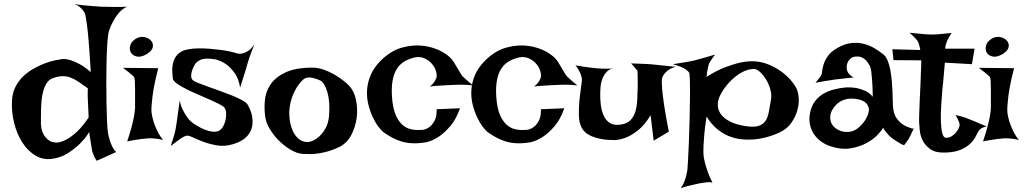

<svg xmlns="http://www.w3.org/2000/svg" viewBox="-20 -782 5230 978"><path d="M494.1 -748Q512.7 -747.1 534.2 -747.1Q552.7 -747.1 576.7 -746.6Q600.6 -746.1 627 -748Q603.5 -737.3 585.9 -716.8Q568.4 -696.3 557.6 -675.8Q543.9 -651.4 535.2 -625Q530.3 -609.4 527.3 -569.8Q524.4 -530.3 522.9 -477.5Q521.5 -424.8 521.5 -366.2Q521.5 -307.6 522.5 -254.4Q523.4 -201.2 525.4 -160.2Q527.3 -119.1 530.3 -102.5Q534.2 -83 540 -65.4Q544.9 -49.8 552.7 -33.7Q560.5 -17.6 572.3 -7.8L472.7 37.1Q464.8 26.4 460 15.1Q455.1 3.9 452.1 -4.9Q448.2 -15.6 447.3 -24.4Q445.3 -36.1 443.4 -50.3Q441.4 -64.5 439 -77.6Q436.5 -90.8 435.5 -99.6Q434.6 -108.4 435.5 -110.4Q436.5 -112.3 423.8 -93.3Q411.1 -74.2 386.2 -49.3Q361.3 -24.4 325.2 -1.5Q289.1 21.5 244.1 27.3Q198.2 33.2 159.7 9.8Q121.1 -13.7 93.8 -56.2Q66.4 -98.6 52.2 -154.8Q38.1 -210.9 41 -269.5Q43 -308.6 58.6 -339.4Q74.2 -370.1 98.1 -393.1Q122.1 -416 150.9 -432.1Q179.7 -448.2 207.5 -459Q235.4 -469.7 259.8 -474.6Q284.2 -479.5 298.8 -481.4Q316.4 -482.4 338.9 -475.6Q358.4 -469.7 384.3 -456.1Q410.2 -442.4 442.4 -415Q436.5 -512.7 431.6 -571.8Q426.8 -630.9 421.9 -662.1Q417 -699.2 413.1 -712.9Q408.2 -722.7 400.4 -732.4Q393.6 -740.2 383.3 -748.5Q373 -756.8 359.4 -761.7Q384.8 -756.8 408.2 -754.9Q431.6 -752.9 451.2 -751Q473.6 -749 494.1 -748ZM249 -383.8Q230.5 -377 219.2 -360.4Q208 -343.8 201.2 -320.8Q194.3 -297.9 191.9 -272Q189.5 -246.1 189 -222.2Q188.5 -198.2 188.5 -178.7Q188.5 -159.2 188.5 -149.4Q188.5 -143.6 190.9 -128.4Q193.4 -113.3 202.1 -97.2Q210.9 -81.1 227.1 -68.4Q243.2 -55.7 270.5 -55.7Q293 -57.6 318.4 -71.3Q340.8 -83 369.6 -108.9Q398.4 -134.8 431.6 -183.6Q429.7 -214.8 429.2 -235.4Q428.7 -255.9 427.7 -268.6Q426.8 -283.2 426.8 -292V-306.6Q426.8 -312.5 426.8 -319.3Q426.8 -326.2 427.7 -332Q400.4 -351.6 379.4 -365.7Q358.4 -379.9 338.4 -387.2Q318.4 -394.5 297.4 -394Q276.4 -393.6 249 -383.8Z M606.4 -436.5 786.1 -434.6Q770.5 -375 763.2 -333Q755.9 -291 753.9 -262.7Q750 -230.5 752 -208Q754.9 -187.5 761.7 -164.1Q767.6 -144.5 779.3 -119.1Q791 -93.8 810.5 -68.4Q798.8 -72.3 785.2 -74.2Q771.5 -76.2 759.8 -77.1Q746.1 -78.1 732.4 -77.1Q718.8 -76.2 702.1 -74.2Q688.5 -72.3 668.9 -69.3Q649.4 -66.4 627.9 -61.5Q642.6 -105.5 650.9 -137.7Q659.2 -169.9 663.1 -191.4Q667 -216.8 668 -232.4Q668 -252 668 -276.9Q668 -301.8 668 -325.2Q668 -348.6 667 -366.7Q666 -384.8 663.1 -389.6L653.3 -399.4Q647.5 -404.3 636.2 -413.6Q625 -422.9 606.4 -436.5ZM675.8 -586.9Q696.3 -597.7 717.3 -592.8Q738.3 -587.9 750 -574.2Q761.7 -560.5 758.3 -542Q754.9 -523.4 726.6 -505.9Q698.2 -489.3 676.8 -494.1Q655.3 -499 646.5 -514.6Q637.7 -530.3 643.6 -551.3Q649.4 -572.3 675.8 -586.9Z M1276.4 -557.6Q1267.6 -536.1 1261.2 -518.6Q1254.9 -501 1250 -487.3Q1245.1 -471.7 1241.2 -460Q1237.3 -446.3 1232.4 -428.7Q1227.5 -413.1 1220.2 -390.1Q1212.9 -367.2 1203.1 -335.9Q1195.3 -382.8 1174.8 -410.6Q1154.3 -438.5 1132.8 -454.1Q1107.4 -471.7 1078.1 -479.5Q1025.4 -488.3 1002 -477.5Q978.5 -466.8 970.7 -450.2Q966.8 -443.4 962.4 -433.1Q958 -422.9 955.6 -412.1Q953.1 -401.4 954.1 -390.6Q955.1 -379.9 962.9 -373Q967.8 -368.2 988.3 -359.9Q1008.8 -351.6 1037.6 -341.3Q1066.4 -331.1 1099.1 -319.3Q1131.8 -307.6 1161.1 -295.9Q1190.4 -284.2 1211.9 -272.5Q1233.4 -260.7 1240.2 -251Q1246.1 -241.2 1253.4 -225.1Q1260.7 -209 1264.2 -189.9Q1267.6 -170.9 1266.1 -150.9Q1264.6 -130.9 1254.9 -111.3Q1245.1 -91.8 1224.1 -75.2Q1203.1 -58.6 1168 -47.9Q1127 -35.2 1088.9 -41Q1050.8 -46.9 1019 -58.6Q987.3 -70.3 963.9 -81.5Q940.4 -92.8 930.7 -90.8Q919.9 -88.9 906.2 -80.1Q892.6 -71.3 880.4 -62Q868.2 -52.7 859.4 -45.4Q850.6 -38.1 850.6 -40Q850.6 -42 854 -51.8Q857.4 -61.5 861.8 -75.7Q866.2 -89.8 870.6 -106.9Q875 -124 877 -139.6Q878.9 -152.3 881.8 -170.9Q883.8 -187.5 887.2 -211.4Q890.6 -235.4 895.5 -269.5Q900.4 -244.1 909.7 -225.6Q918.9 -207 927.7 -193.4Q938.5 -177.7 948.2 -167Q962.9 -153.3 982.9 -141.6Q1002.9 -129.9 1023.4 -121.6Q1043.9 -113.3 1062.5 -111.3Q1081.1 -109.4 1093.8 -115.2Q1106.4 -121.1 1115.7 -136.7Q1125 -152.3 1128.9 -170.9Q1132.8 -189.5 1131.8 -206.5Q1130.9 -223.6 1123 -234.4Q1117.2 -241.2 1096.2 -252Q1075.2 -262.7 1046.4 -275.4Q1017.6 -288.1 985.8 -301.8Q954.1 -315.4 926.3 -329.6Q898.4 -343.8 880.4 -356.9Q862.3 -370.1 860.4 -380.9Q858.4 -396.5 857.4 -415.5Q856.4 -434.6 859.9 -453.6Q863.3 -472.7 873.5 -490.2Q883.8 -507.8 904.3 -519.5Q918 -527.3 940.4 -531.2Q962.9 -535.2 990.2 -535.6Q1017.6 -536.1 1046.9 -533.7Q1076.2 -531.2 1103 -527.8Q1129.9 -524.4 1151.9 -519.5Q1173.8 -514.6 1185.5 -510.7Q1199.2 -505.9 1214.8 -509.8Q1228.5 -512.7 1244.1 -522.5Q1259.8 -532.2 1276.4 -557.6Z M1573.2 -437.5Q1598.6 -437.5 1626 -428.2Q1653.3 -418.9 1678.7 -404.8Q1704.1 -390.6 1725.1 -374.5Q1746.1 -358.4 1759.8 -343.8Q1784.2 -317.4 1793.5 -272.9Q1802.7 -228.5 1796.9 -182.1Q1791 -135.7 1769.5 -94.7Q1748 -53.7 1710 -34.2Q1682.6 -20.5 1656.2 -12.7Q1629.9 -4.9 1605.5 -1Q1581.1 2.9 1559.6 2.9Q1538.1 2.9 1522.5 2Q1493.2 0 1461.4 -18.6Q1429.7 -37.1 1401.9 -64.5Q1374 -91.8 1354.5 -124.5Q1335 -157.2 1331.1 -186.5Q1325.2 -226.6 1329.1 -270.5Q1333 -314.5 1357.9 -351.6Q1382.8 -388.7 1434.1 -413.1Q1485.4 -437.5 1573.2 -437.5ZM1541 -58.6Q1551.8 -56.6 1570.3 -64Q1588.9 -71.3 1606.9 -87.9Q1625 -104.5 1639.2 -130.4Q1653.3 -156.2 1656.2 -193.4Q1659.2 -229.5 1656.7 -259.8Q1654.3 -290 1647.5 -313Q1640.6 -335.9 1631.8 -350.6Q1623 -365.2 1613.3 -371.1Q1596.7 -379.9 1573.2 -385.3Q1549.8 -390.6 1533.2 -382.8Q1525.4 -378.9 1513.7 -366.2Q1502 -353.5 1490.2 -334.5Q1478.5 -315.4 1469.2 -291Q1460 -266.6 1456.1 -240.2Q1452.1 -213.9 1454.6 -183.6Q1457 -153.3 1466.8 -126.5Q1476.6 -99.6 1494.6 -80.6Q1512.7 -61.5 1541 -58.6Z M2389.6 -346.7Q2377.9 -348.6 2360.8 -349.6Q2343.8 -350.6 2328.1 -350.6Q2310.5 -350.6 2291 -349.6Q2270.5 -348.6 2250 -347.7Q2232.4 -346.7 2210.4 -345.2Q2188.5 -343.8 2168 -341.8Q2175.8 -345.7 2182.1 -352.5Q2188.5 -359.4 2193.4 -366.2Q2198.2 -374 2202.1 -382.8Q2207 -397.5 2201.2 -418.5Q2195.3 -439.5 2180.2 -457Q2165 -474.6 2142.1 -484.9Q2119.1 -495.1 2091.8 -489.3Q2062.5 -482.4 2039.6 -468.8Q2016.6 -455.1 2001.5 -431.2Q1986.3 -407.2 1980 -372.6Q1973.6 -337.9 1976.6 -290Q1980.5 -230.5 1996.1 -195.3Q2011.7 -160.2 2034.2 -142.6Q2056.6 -125 2083.5 -121.6Q2110.4 -118.2 2136.7 -121.1Q2155.3 -125 2170.9 -137.7Q2183.6 -148.4 2194.3 -168.9Q2205.1 -189.5 2204.1 -225.6L2323.2 -230.5Q2302.7 -172.9 2273.4 -139.2Q2244.1 -105.5 2216.8 -86.9Q2184.6 -65.4 2152.3 -57.6Q2112.3 -50.8 2081.1 -52.2Q2049.8 -53.7 2024.4 -61.5Q1999 -69.3 1977.5 -81.1Q1956.1 -92.8 1936.5 -106.4Q1923.8 -115.2 1908.2 -135.7Q1892.6 -156.2 1878.9 -185.1Q1865.2 -213.9 1856.4 -249Q1847.7 -284.2 1849.6 -321.8Q1851.6 -359.4 1867.2 -397.5Q1882.8 -435.5 1917 -470.7Q1968.8 -523.4 2027.8 -539.6Q2086.9 -555.7 2139.6 -548.3Q2192.4 -541 2233.4 -517.6Q2274.4 -494.1 2291 -466.8Q2307.6 -439.5 2315.9 -425.3Q2324.2 -411.1 2328.6 -403.8Q2333 -396.5 2336.4 -393.1Q2339.8 -389.6 2346.7 -383.8Q2351.6 -378.9 2358.4 -373Q2364.3 -368.2 2372.1 -361.3Q2379.9 -354.5 2389.6 -346.7Z M2920.9 -346.7Q2909.2 -348.6 2892.1 -349.6Q2875 -350.6 2859.4 -350.6Q2841.8 -350.6 2822.3 -349.6Q2801.8 -348.6 2781.2 -347.7Q2763.7 -346.7 2741.7 -345.2Q2719.7 -343.8 2699.2 -341.8Q2707 -345.7 2713.4 -352.5Q2719.7 -359.4 2724.6 -366.2Q2729.5 -374 2733.4 -382.8Q2738.3 -397.5 2732.4 -418.5Q2726.6 -439.5 2711.4 -457Q2696.3 -474.6 2673.3 -484.9Q2650.4 -495.1 2623 -489.3Q2593.8 -482.4 2570.8 -468.8Q2547.9 -455.1 2532.7 -431.2Q2517.6 -407.2 2511.2 -372.6Q2504.9 -337.9 2507.8 -290Q2511.7 -230.5 2527.3 -195.3Q2543 -160.2 2565.4 -142.6Q2587.9 -125 2614.7 -121.6Q2641.6 -118.2 2668 -121.1Q2686.5 -125 2702.1 -137.7Q2714.8 -148.4 2725.6 -168.9Q2736.3 -189.5 2735.4 -225.6L2854.5 -230.5Q2834 -172.9 2804.7 -139.2Q2775.4 -105.5 2748 -86.9Q2715.8 -65.4 2683.6 -57.6Q2643.6 -50.8 2612.3 -52.2Q2581.1 -53.7 2555.7 -61.5Q2530.3 -69.3 2508.8 -81.1Q2487.3 -92.8 2467.8 -106.4Q2455.1 -115.2 2439.5 -135.7Q2423.8 -156.2 2410.2 -185.1Q2396.5 -213.9 2387.7 -249Q2378.9 -284.2 2380.9 -321.8Q2382.8 -359.4 2398.4 -397.5Q2414.1 -435.5 2448.2 -470.7Q2500 -523.4 2559.1 -539.6Q2618.2 -555.7 2670.9 -548.3Q2723.6 -541 2764.6 -517.6Q2805.7 -494.1 2822.3 -466.8Q2838.9 -439.5 2847.2 -425.3Q2855.5 -411.1 2859.9 -403.8Q2864.3 -396.5 2867.7 -393.1Q2871.1 -389.6 2877.9 -383.8Q2882.8 -378.9 2889.6 -373Q2895.5 -368.2 2903.3 -361.3Q2911.1 -354.5 2920.9 -346.7Z M2911.1 -449.2Q2936.5 -444.3 2955.6 -441.9Q2974.6 -439.5 2988.3 -437.5Q3003.9 -435.5 3015.6 -434.6Q3027.3 -433.6 3043 -432.6Q3069.3 -431.6 3117.2 -432.6Q3088.9 -434.6 3072.8 -418.5Q3056.6 -402.3 3048.8 -381.8Q3039.1 -357.4 3038.1 -325.2Q3036.1 -282.2 3040.5 -247.6Q3044.9 -212.9 3057.1 -189Q3069.3 -165 3089.8 -153.8Q3110.4 -142.6 3142.6 -147.5Q3174.8 -152.3 3191.9 -170.4Q3209 -188.5 3216.8 -215.3Q3224.6 -242.2 3226.1 -276.4Q3227.5 -310.5 3228.5 -347.7Q3228.5 -384.8 3228 -400.9Q3227.5 -417 3226.6 -421.9Q3225.6 -426.8 3223.6 -426.3Q3221.7 -425.8 3218.8 -430.7Q3216.8 -434.6 3212.9 -438.5Q3210 -442.4 3205.1 -447.8Q3200.2 -453.1 3194.3 -459Q3219.7 -458 3239.7 -457.5Q3259.8 -457 3273.4 -456.1Q3289.1 -455.1 3300.8 -454.1Q3311.5 -453.1 3329.1 -451.2Q3343.8 -449.2 3367.2 -447.3Q3390.6 -445.3 3422.9 -441.4Q3400.4 -436.5 3386.7 -426.8Q3373 -417 3365.2 -407.2Q3356.4 -396.5 3352.5 -383.8Q3349.6 -367.2 3352.5 -333Q3354.5 -302.7 3362.3 -250Q3370.1 -197.3 3386.7 -111.3L3309.6 -65.4L3293.9 -195.3Q3265.6 -147.5 3233.9 -121.6Q3202.1 -95.7 3174.8 -84Q3142.6 -70.3 3112.3 -68.4Q3072.3 -68.4 3043.5 -73.7Q3014.6 -79.1 2994.1 -87.9Q2973.6 -96.7 2961.4 -107.9Q2949.2 -119.1 2943.4 -130.9Q2929.7 -155.3 2928.7 -193.8Q2927.7 -232.4 2931.6 -271Q2935.5 -309.6 2940.4 -341.8Q2945.3 -374 2943.4 -385.7Q2941.4 -394.5 2937.5 -405.3Q2933.6 -414.1 2927.7 -425.3Q2921.9 -436.5 2911.1 -449.2Z M3408.2 -455.1Q3439.5 -460 3459.5 -463.4Q3479.5 -466.8 3492.2 -468.8Q3506.8 -471.7 3514.6 -473.6Q3522.5 -475.6 3537.1 -479.5Q3549.8 -483.4 3570.3 -488.8Q3590.8 -494.1 3622.1 -503.9Q3614.3 -494.1 3609.9 -486.8Q3605.5 -479.5 3601.6 -474.6Q3597.7 -468.8 3594.7 -463.9Q3591.8 -459 3588.9 -449.2Q3586.9 -441.4 3584 -427.2Q3581.1 -413.1 3579.1 -390.6Q3631.8 -423.8 3676.3 -440.4Q3720.7 -457 3753.9 -463.9Q3793 -471.7 3824.2 -469.7Q3863.3 -466.8 3897 -452.6Q3930.7 -438.5 3958 -418.9Q3985.4 -399.4 4005.9 -376Q4026.4 -352.5 4038.1 -329.1Q4045.9 -313.5 4048.3 -284.2Q4050.8 -254.9 4042 -221.7Q4033.2 -188.5 4011.2 -156.7Q3989.3 -125 3949.2 -106.4Q3879.9 -75.2 3811.5 -71.3Q3782.2 -69.3 3751.5 -73.2Q3720.7 -77.1 3689.9 -89.8Q3659.2 -102.5 3630.9 -126.5Q3602.5 -150.4 3579.1 -188.5Q3571.3 -138.7 3567.9 -102.1Q3564.5 -65.4 3563.5 -41Q3562.5 -12.7 3563.5 6.8Q3565.4 26.4 3571.3 48.8Q3576.2 68.4 3585.4 94.2Q3594.7 120.1 3609.4 148.4Q3603.5 146.5 3593.3 146Q3583 145.5 3572.3 147.5Q3560.5 149.4 3545.9 151.4Q3532.2 154.3 3515.6 158.2Q3502 161.1 3483.9 165.5Q3465.8 169.9 3447.3 175.8Q3458 163.1 3464.4 147Q3470.7 130.9 3474.6 117.2Q3478.5 100.6 3481.4 84Q3482.4 69.3 3484.9 28.8Q3487.3 -11.7 3489.3 -64.9Q3491.2 -118.2 3492.7 -176.8Q3494.1 -235.4 3494.6 -285.6Q3495.1 -335.9 3494.1 -371.1Q3493.2 -406.2 3490.2 -412.1Q3486.3 -418.9 3475.6 -426.8Q3466.8 -433.6 3450.7 -440.4Q3434.6 -447.3 3408.2 -455.1ZM3640.6 -277.3Q3633.8 -254.9 3637.7 -233.4Q3641.6 -211.9 3657.7 -193.4Q3673.8 -174.8 3703.6 -160.6Q3733.4 -146.5 3778.3 -139.6Q3823.2 -132.8 3846.7 -141.6Q3870.1 -150.4 3881.3 -169.4Q3892.6 -188.5 3896.5 -214.4Q3900.4 -240.2 3906.2 -268.6Q3912.1 -295.9 3904.3 -324.7Q3896.5 -353.5 3882.3 -377Q3868.2 -400.4 3851.1 -415.5Q3834 -430.7 3821.3 -430.7Q3791 -430.7 3761.7 -415Q3732.4 -399.4 3708 -376Q3683.6 -352.5 3665.5 -325.7Q3647.5 -298.8 3640.6 -277.3Z M4161.1 -395.5Q4166 -401.4 4167.5 -417.5Q4168.9 -433.6 4175.3 -454.1Q4181.6 -474.6 4197.3 -497.1Q4212.9 -519.5 4248 -539.1Q4282.2 -558.6 4314.5 -562.5Q4346.7 -566.4 4376 -559.6Q4405.3 -552.7 4431.2 -538.1Q4457 -523.4 4478.5 -505.9Q4493.2 -494.1 4502 -472.2Q4510.7 -450.2 4515.6 -422.9Q4520.5 -395.5 4522.9 -365.7Q4525.4 -335.9 4526.4 -308.1Q4527.3 -280.3 4527.8 -257.3Q4528.3 -234.4 4531.2 -219.7Q4535.2 -198.2 4544.9 -183.1Q4554.7 -168 4566.4 -157.7Q4578.1 -147.5 4589.8 -141.6Q4601.6 -135.7 4610.4 -132.8Q4616.2 -129.9 4621.1 -128.9Q4630.9 -125 4634.8 -128.9Q4628.9 -115.2 4624 -105.5Q4619.1 -95.7 4616.2 -88.9Q4612.3 -81.1 4609.4 -76.2Q4606.4 -70.3 4602.5 -65.4Q4599.6 -60.5 4594.7 -54.7Q4589.8 -48.8 4585 -42Q4572.3 -46.9 4561 -53.7Q4549.8 -60.5 4541 -66.4Q4530.3 -73.2 4521.5 -80.1Q4512.7 -86.9 4504.9 -95.7Q4498 -103.5 4490.7 -112.3Q4483.4 -121.1 4478.5 -131.8Q4472.7 -119.1 4450.7 -95.7Q4428.7 -72.3 4393.6 -53.2Q4358.4 -34.2 4312 -26.4Q4265.6 -18.6 4210 -37.1Q4185.5 -44.9 4164.1 -60.1Q4142.6 -75.2 4127.4 -96.7Q4112.3 -118.2 4106 -146Q4099.6 -173.8 4106.4 -208Q4113.3 -242.2 4130.9 -265.6Q4148.4 -289.1 4172.9 -303.7Q4197.3 -318.4 4227.5 -326.2Q4257.8 -334 4290 -336.9Q4315.4 -337.9 4340.8 -334Q4362.3 -330.1 4385.7 -319.8Q4409.2 -309.6 4425.8 -289.1Q4424.8 -340.8 4422.4 -371.6Q4419.9 -402.3 4418 -418.9Q4414.1 -438.5 4411.1 -446.3Q4406.2 -453.1 4400.9 -461.9Q4395.5 -470.7 4387.7 -478Q4379.9 -485.4 4368.2 -490.2Q4356.4 -495.1 4340.8 -494.1Q4324.2 -493.2 4314.5 -485.4Q4304.7 -477.5 4299.3 -467.3Q4293.9 -457 4293 -445.3Q4292 -433.6 4293.9 -424.8Q4295.9 -418.9 4299.8 -412.1Q4303.7 -406.2 4310.5 -399.4Q4317.4 -392.6 4329.1 -387.7Q4306.6 -384.8 4289.1 -383.3Q4271.5 -381.8 4258.8 -379.9Q4244.1 -377.9 4233.4 -377Q4222.7 -376 4208 -373Q4195.3 -371.1 4176.8 -368.2Q4158.2 -365.2 4133.8 -360.4Q4139.6 -367.2 4144.5 -373.5Q4149.4 -379.9 4153.3 -384.8Q4157.2 -390.6 4161.1 -395.5ZM4307.6 -279.3Q4290 -278.3 4272.5 -271Q4254.9 -263.7 4241.2 -250.5Q4227.5 -237.3 4218.3 -220.2Q4209 -203.1 4209 -182.6Q4209 -162.1 4219.2 -147Q4229.5 -131.8 4246.6 -122.1Q4263.7 -112.3 4283.7 -110.4Q4303.7 -108.4 4323.2 -114.3Q4341.8 -121.1 4358.4 -136.2Q4375 -151.4 4386.7 -169.4Q4398.4 -187.5 4403.3 -205.6Q4408.2 -223.6 4404.3 -235.4Q4396.5 -260.7 4369.1 -271Q4341.8 -281.2 4307.6 -279.3Z M4613.3 -615.2Q4642.6 -612.3 4662.6 -610.4Q4682.6 -608.4 4695.3 -607.4Q4710 -606.4 4718.8 -606.4Q4727.5 -605.5 4742.2 -606.4Q4754.9 -607.4 4775.4 -608.9Q4795.9 -610.4 4827.1 -614.3Q4820.3 -604.5 4816.4 -597.2Q4812.5 -589.8 4809.6 -584L4803.7 -572.3Q4801.8 -566.4 4799.8 -560.5Q4797.9 -555.7 4796.4 -548.8Q4794.9 -542 4793.9 -534.2H4944.3L4930.7 -455.1L4793 -462.9Q4788.1 -413.1 4786.1 -385.7Q4784.2 -358.4 4782.2 -345.7L4780.3 -328.1Q4777.3 -291 4774.4 -247.6Q4771.5 -204.1 4772.5 -167Q4773.4 -129.9 4779.3 -105Q4785.2 -80.1 4799.8 -80.1Q4814.5 -80.1 4827.1 -87.9Q4839.8 -95.7 4849.1 -106.4Q4858.4 -117.2 4863.3 -128.4Q4868.2 -139.6 4868.2 -145.5Q4868.2 -151.4 4865.2 -159.2Q4860.4 -173.8 4847.7 -196.3Q4876 -189.5 4897.5 -182.6Q4908.2 -178.7 4917 -174.8Q4926.8 -170.9 4939.5 -166Q4950.2 -161.1 4966.8 -154.3Q4983.4 -147.5 5005.9 -137.7Q4984.4 -133.8 4974.6 -125Q4968.8 -121.1 4965.8 -116.2Q4959 -105.5 4950.2 -87.4Q4941.4 -69.3 4923.8 -51.8Q4906.2 -34.2 4876.5 -20.5Q4846.7 -6.8 4796.9 -4.9Q4745.1 -2.9 4718.3 -22.5Q4691.4 -42 4679.2 -67.9Q4667 -93.8 4665 -119.1Q4663.1 -144.5 4662.1 -153.3Q4661.1 -162.1 4662.1 -197.3Q4663.1 -232.4 4665 -274.9Q4667 -317.4 4668.9 -356.9Q4670.9 -396.5 4670.9 -415Q4670.9 -424.8 4671.9 -435.5Q4671.9 -444.3 4672.4 -454.6Q4672.9 -464.8 4672.9 -474.6L4531.2 -475.6L4525.4 -531.2L4668 -527.3Q4666 -538.1 4663.6 -547.4Q4661.1 -556.6 4659.2 -562.5Q4656.2 -569.3 4653.3 -574.2Q4649.4 -579.1 4644.5 -585Q4639.6 -589.8 4631.8 -597.7Q4624 -605.5 4613.3 -615.2Z M4965.8 -436.5 5145.5 -434.6Q5129.9 -375 5122.6 -333Q5115.2 -291 5113.3 -262.7Q5109.4 -230.5 5111.3 -208Q5114.3 -187.5 5121.1 -164.1Q5127 -144.5 5138.7 -119.1Q5150.4 -93.8 5169.9 -68.4Q5158.2 -72.3 5144.5 -74.2Q5130.9 -76.2 5119.1 -77.1Q5105.5 -78.1 5091.8 -77.1Q5078.1 -76.2 5061.5 -74.2Q5047.9 -72.3 5028.3 -69.3Q5008.8 -66.4 4987.3 -61.5Q5002 -105.5 5010.3 -137.7Q5018.6 -169.9 5022.5 -191.4Q5026.4 -216.8 5027.3 -232.4Q5027.3 -252 5027.3 -276.9Q5027.3 -301.8 5027.3 -325.2Q5027.3 -348.6 5026.4 -366.7Q5025.4 -384.8 5022.5 -389.6L5012.7 -399.4Q5006.8 -404.3 4995.6 -413.6Q4984.4 -422.9 4965.8 -436.5ZM5035.2 -586.9Q5055.7 -597.7 5076.7 -592.8Q5097.7 -587.9 5109.4 -574.2Q5121.1 -560.5 5117.7 -542Q5114.3 -523.4 5085.9 -505.9Q5057.6 -489.3 5036.1 -494.1Q5014.6 -499 5005.9 -514.6Q4997.1 -530.3 5002.9 -551.3Q5008.8 -572.3 5035.2 -586.9Z"/></svg>

Font: Irish Grover
Style: Regular
Weight: 400
Designer: Squid
Foundry: Font Diner, Inc DBA Sideshow
Version: Version 1.001